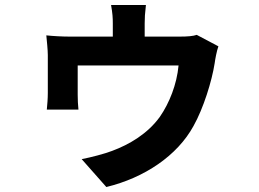

<svg xmlns="http://www.w3.org/2000/svg" viewBox="-20 -660 1040 771"><path d="M857 -474 770 -520C756 -515 734 -513 700 -513H561V-566C561 -588 562 -606 566 -640H426C432 -606 433 -588 433 -566V-513H262C231 -513 193 -515 166 -518C168 -498 172 -458 172 -439C172 -410 172 -313 172 -287C172 -265 170 -240 168 -220H295C293 -236 292 -262 292 -280C292 -303 292 -370 292 -397H697C690 -321 660 -246 622 -191C573 -123 500 -80 430 -54C402 -43 345 -28 308 -21L407 91C560 54 692 -35 757 -154C797 -225 831 -335 842 -406C844 -421 850 -455 857 -474Z"/></svg>

Font: Noto Sans CJK TC
Style: Bold
Weight: 700
Designer: Ryoko NISHIZUKA 西塚涼子 (kana, bopomofo & ideographs); Paul D. Hunt (Latin, Greek & Cyrillic); Sandoll Communications 산돌커뮤니
Foundry: Adobe
Version: Version 2.004;hotconv 1.0.118;makeotfexe 2.5.65603